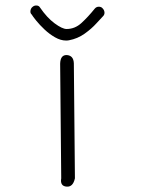

<svg xmlns="http://www.w3.org/2000/svg" viewBox="-20 -690 540 715"><path d="M259 -26Q252 7 228 5Q203 3 208 -26L204 -453Q205 -486 229 -485Q254 -483 255 -454ZM226 -539Q206 -539 185 -551Q164 -563 146 -580Q128 -597 115 -613Q102 -629 98 -636Q92 -641 93.5 -650.5Q95 -660 102 -665Q108 -670 116.5 -669.5Q125 -669 129 -662Q155 -624 183.5 -603Q212 -582 228 -582Q259 -582 283.5 -604.5Q308 -627 333 -658Q339 -665 348 -665Q357 -665 362 -659Q368 -653 369 -645Q370 -637 365 -631Q357 -623 339 -603Q321 -583 295 -564.5Q269 -546 237 -540Q233 -539 226 -539Z"/></svg>

Font: Yomogi
Style: Regular
Weight: 400
Designer: satsuyako
Foundry: satsuyako
Version: Version 3.100